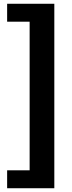

<svg xmlns="http://www.w3.org/2000/svg" viewBox="-20 -773 382 1025"><path d="M18.1 136.2H138.2V-657.2H18.1V-752.9H270V231.9H18.1Z"/></svg>

Font: Standard
Style: Bold
Weight: 400
Designer: Bryce Wilner
Version: Version 2.000;PS 2.0;hotconv 16.6.51;makeotf.lib2.5.65220 DE